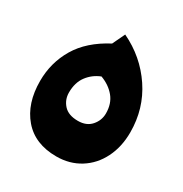

<svg xmlns="http://www.w3.org/2000/svg" viewBox="-143 -686 779 817"><g transform="rotate(30 246.0 -278.0)"><path d="M25 -224Q25 -314 69.5 -389Q114 -464 211 -515L240 -576Q343 -527 405 -434.5Q467 -342 467 -226Q467 -155 439 -99Q411 -43 360.5 -11.5Q310 20 245 20Q140 20 82.5 -47Q25 -114 25 -224ZM337 -244Q337 -292 311 -323.5Q285 -355 242 -371Q204 -356 180 -324Q156 -292 156 -243Q156 -208 179 -182.5Q202 -157 249 -157Q291 -157 314 -183.5Q337 -210 337 -244Z"/></g></svg>

Font: FiraGO Heavy
Style: Regular
Weight: 900
Designer: bBox Type
Foundry: bBox Type GmbH
Version: Version 1.001